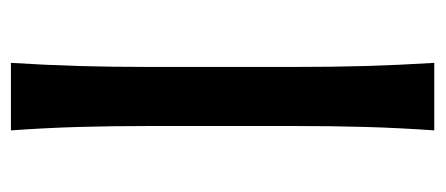

<svg xmlns="http://www.w3.org/2000/svg" viewBox="-246 -550 796 343"><g transform="rotate(90 151.5 -378.0)"><path d="M91.8 0Q95.7 -62.5 97.4 -120.8Q99.1 -179.2 99.1 -249.5V-503.9Q99.1 -575.2 97.4 -634Q95.7 -692.9 91.8 -756.3H212.4Q208 -692.9 206.3 -634Q204.6 -575.2 204.6 -503.9V-249.5Q204.6 -179.2 206.3 -120.8Q208 -62.5 212.4 0Z"/></g></svg>

Font: Pinar-FD Medium
Style: Regular
Weight: 500
Designer: Amin Abedi
Version: Version 3.000